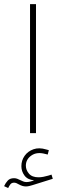

<svg xmlns="http://www.w3.org/2000/svg" viewBox="-44 -654 300 943"><path d="M178.2 102.1 190.4 105 195.8 83.5 183.1 80.1Q147.9 69.3 120.4 79.1Q92.8 88.9 76.9 111.3Q61 133.8 61 162.1Q61 187.5 76.4 208.3Q91.8 229 123.5 231.4Q115.7 234.9 105.5 237.5Q95.2 240.2 85.9 240.2Q77.6 240.2 70.1 237.1Q62.5 233.9 55.2 230.5Q47.9 226.6 40.5 223.9Q33.2 221.2 24.9 221.2Q4.9 221.2 -5.9 232.9Q-16.6 244.6 -23.9 260.3L-3.9 269.5Q0.5 259.8 6.8 251.5Q13.2 243.2 24.9 243.2Q30.8 243.2 36.4 245.4Q42 247.6 48.3 251.5Q57.1 256.3 65.4 259Q73.7 261.7 83.5 261.7Q90.8 261.7 99.1 259.8Q107.4 257.8 115.2 255.4L215.3 224.1L209 203.6L193.4 208.5Q181.6 211.9 168.9 214.4Q156.2 216.8 145 216.8Q113.8 216.8 98.4 199Q83 181.2 83 159.7Q83 128.4 110.4 109.6Q137.7 90.8 178.2 102.1ZM132.8 0V-633.8H103.5V0Z"/></svg>

Font: Estedad-FD-VF Thin
Style: Regular
Weight: 100
Designer: Amin Abedi
Version: Version 5.0